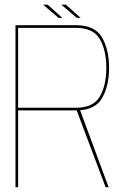

<svg xmlns="http://www.w3.org/2000/svg" viewBox="-20 -780 534 800"><path d="M44.5 0H55.5V-320H296.5Q376 -320 405.2 -371.2Q434.5 -422.5 434.5 -497.5Q434.5 -572.5 405.2 -623.8Q376 -675 296.5 -675H44.5ZM420 0H432.5L310.5 -329.5L298 -324ZM55.5 -331V-664H296Q368.5 -664 395.8 -617.2Q423 -570.5 423 -497.5Q423 -425 396 -378Q369 -331 296 -331ZM300 -705.5H316L254.5 -760.5H235.5ZM224 -705.5H240L178.5 -760.5H159.5Z"/></svg>

Font: Anybody Thin
Style: Regular
Weight: 100
Designer: Tyler Finck
Foundry: Etcetera Type Company
Version: Version 1.114;gftools[0.9.25]